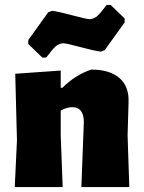

<svg xmlns="http://www.w3.org/2000/svg" viewBox="-20 -761 584 781"><path d="M430 -741 487 -686V-670L406 -557L390 -551Q364 -554 307 -569.5Q250 -585 237 -585Q233 -585 229 -584Q225 -583 220.5 -581Q216 -579 212.5 -577Q209 -575 204.5 -570.5Q200 -566 197.5 -563.5Q195 -561 190 -555Q185 -549 183 -546Q181 -543 175.5 -536.5Q170 -530 168 -527H152L95 -582V-598L176 -711L192 -717Q218 -714 275 -698.5Q332 -683 345 -683Q349 -683 353 -684Q357 -685 361.5 -687Q366 -689 369.5 -691Q373 -693 377.5 -697.5Q382 -702 384.5 -704.5Q387 -707 392 -713Q397 -719 399 -722Q401 -725 406.5 -731.5Q412 -738 414 -741ZM227 -474V-404H234Q286 -456 351 -478Q426 -478 465.5 -444Q505 -410 503 -346L499 -210L506 0H311L321 -264Q321 -325 274 -325Q251 -325 227 -311V-210L235 0H40L49 -190L42 -461Z"/></svg>

Font: Alegreya Sans SC Black
Style: Regular
Weight: 900
Designer: Juan Pablo del Peral
Foundry: Huerta Tipografica
Version: Version 2.007